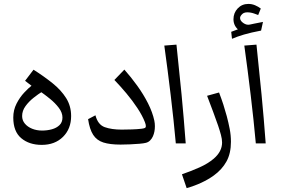

<svg xmlns="http://www.w3.org/2000/svg" viewBox="-20 -743 1456 995"><path d="M196.3 7.8Q131.3 7.8 90.1 -26.9Q48.8 -61.5 48.8 -133.8Q48.8 -172.9 65.7 -205.8Q82.5 -238.8 105.7 -263.4Q128.9 -288.1 147.5 -302.2L200.2 -269Q178.7 -255.9 154.1 -236.3Q129.4 -216.8 112.1 -192.9Q94.7 -168.9 94.7 -141.6Q94.7 -119.1 108.9 -102.3Q123 -85.4 146.5 -75.9Q169.9 -66.4 198.2 -66.4Q224.6 -66.4 248.8 -73Q272.9 -79.6 288.3 -94.5Q303.7 -109.4 303.7 -133.8Q303.7 -159.2 284.9 -184.1Q266.1 -209 239 -231Q211.9 -252.9 188 -269.5L149.4 -293.9L109.9 -324.2L153.8 -381.8Q209 -346.7 252.9 -311.3Q296.9 -275.9 322.8 -234.6Q348.6 -193.4 348.6 -141.6Q348.6 -75.7 306.6 -33.9Q264.6 7.8 196.3 7.8Z M604.5 6.3Q549.8 6.3 515.6 -4.6Q481.4 -15.6 462.9 -44.2Q444.3 -72.8 436.5 -125.5L474.6 -145.5Q487.3 -96.7 522.9 -84Q558.6 -71.3 610.4 -71.3Q633.3 -71.3 662.4 -72.3Q691.4 -73.2 712.4 -75.7Q724.6 -77.1 730.2 -79.6Q735.8 -82 735.8 -89.8Q735.8 -93.8 734.6 -98.6Q733.4 -103.5 731 -109.9Q717.8 -144 692.1 -182.9Q666.5 -221.7 634.8 -259.5Q603 -297.4 572.8 -328.6L624.5 -382.3Q659.2 -343.3 691.4 -298.6Q723.6 -253.9 747.1 -207.5Q770.5 -161.1 779.8 -117.7Q782.7 -103.5 782.7 -88.9Q782.7 -59.6 772.5 -36.6Q767.1 -24.4 757.8 -15.1Q748.5 -5.9 736.3 -2.9Q725.6 0 702.9 2Q680.2 3.9 653.8 5.1Q627.4 6.3 604.5 6.3Z M891.1 0Q880.4 -118.7 864.7 -249.3Q849.1 -379.9 831.5 -506.8L894.5 -511.7Q909.2 -375.5 920.9 -253.2Q932.6 -130.9 942.4 0Z M947.3 231.9 922.9 160.2Q968.8 144.5 1013.2 124.8Q1057.6 105 1087.9 79.1Q1130.9 42 1130.9 -4.4Q1130.9 -22 1125 -43.9Q1119.1 -65.9 1110.4 -91.8Q1100.6 -119.6 1085 -162.4Q1069.3 -205.1 1053.2 -246.6L1115.2 -263.7Q1128.4 -229 1137.5 -200.9Q1146.5 -172.9 1155.3 -140.6Q1164.1 -107.4 1170.4 -74.7Q1176.8 -42 1176.8 -8.3Q1176.8 51.8 1153.8 93.5Q1130.9 135.3 1087.9 166.5Q1059.6 187 1023.4 203.9Q987.3 220.7 947.3 231.9Z M1305.7 0Q1294.9 -118.7 1279.3 -249.3Q1263.7 -379.9 1246.1 -506.8L1309.1 -511.7Q1323.7 -375.5 1335.4 -253.2Q1347.2 -130.9 1356.9 0ZM1184.1 -542.5 1182.1 -543 1178.2 -578.1 1224.1 -595.2 1226.6 -579.6Q1206.1 -594.2 1198 -609.6Q1189.9 -625 1189.9 -643.1Q1189.9 -676.3 1211.9 -699.5Q1233.9 -722.7 1267.1 -722.7Q1285.6 -722.7 1302.2 -715.6Q1318.8 -708.5 1331.5 -698.7L1317.9 -665Q1307.1 -669.4 1296.4 -673.1Q1285.6 -676.8 1275.4 -678.2Q1248 -682.1 1236.1 -670.9Q1224.1 -659.7 1224.1 -649.9Q1224.1 -635.3 1241.2 -623.5Q1258.3 -611.8 1274.9 -615.7Q1278.3 -616.7 1297.9 -620.6Q1317.4 -624.5 1342.8 -629.4L1333 -584.5Q1281.2 -574.7 1244.6 -564Q1208 -553.2 1184.1 -542.5Z"/></svg>

Font: Markazi Text
Style: Regular
Weight: 400
Designer: Borna Izadpanah (Arabic designer), Fiona Ross (Arabic design director) and Florian Runge (Latin designer)
Foundry: Borna Izadpanah and Florian Runge
Version: Version 1.000